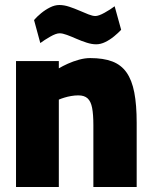

<svg xmlns="http://www.w3.org/2000/svg" viewBox="-20 -747 604 767"><path d="M44 0V-503H215V-474Q230 -483 251 -492.5Q272 -502 295.5 -508.5Q319 -515 340 -515Q393 -515 428.5 -501.5Q464 -488 485.5 -457.5Q507 -427 516.5 -377.5Q526 -328 526 -257V0H353V-247Q353 -290 348 -316Q343 -342 330 -354Q317 -366 293 -366Q279 -366 264.5 -363.5Q250 -361 237 -357Q224 -353 215 -349V0ZM364 -570Q347 -570 326.5 -576.5Q306 -583 285.5 -592Q265 -601 247.5 -607.5Q230 -614 218 -614Q204 -614 180.5 -600.5Q157 -587 141 -575L116 -667Q127 -680 144 -694Q161 -708 180 -717.5Q199 -727 217 -727Q236 -727 257 -720Q278 -713 297.5 -704.5Q317 -696 333.5 -689.5Q350 -683 361 -683Q374 -683 397.5 -696Q421 -709 438 -722L464 -628Q453 -616 436 -602Q419 -588 400.5 -579Q382 -570 364 -570Z"/></svg>

Font: Cairo Play Black
Style: Regular
Weight: 900
Version: Version 3.119